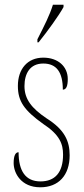

<svg xmlns="http://www.w3.org/2000/svg" viewBox="-20 -786 355 816"><path d="M139 -619V-606H144C182 -653 231 -721 250 -756V-766H205C191 -721 169 -678 139 -619ZM151 10C229 10 276 -41 276 -126C276 -185 256 -234 178 -283C114 -326 84 -365 84 -420C84 -473 107 -516 164 -516C221 -516 247 -478 247 -405C262 -405 268 -421 268 -450C268 -504 226 -541 164 -541C97 -541 56 -493 56 -421C56 -355 83 -317 164 -259C234 -213 248 -174 248 -129C248 -52 213 -15 152 -15C88 -15 59 -60 59 -139C46 -139 38 -125 38 -93C38 -50 70 10 151 10Z"/></svg>

Font: Noto Serif Lao ExtraCondensed Thin
Style: Regular
Weight: 100
Width: 2
Designer: Monotype Design Team
Foundry: Monotype Imaging Inc.
Version: Version 2.003